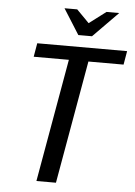

<svg xmlns="http://www.w3.org/2000/svg" viewBox="-59 -935 687 979"><g transform="rotate(5 284.0 -445.0)"><path d="M265 0 376 -630H556L568 -700H108L96 -630H276L165 0ZM383 -760 511 -890H446L360 -825L296 -890H231L313 -760Z"/></g></svg>

Font: Scada
Style: Italic
Weight: 400
Designer: Jovanny Lemonad
Foundry: Jovanny Lemonad
Version: Version 3.005